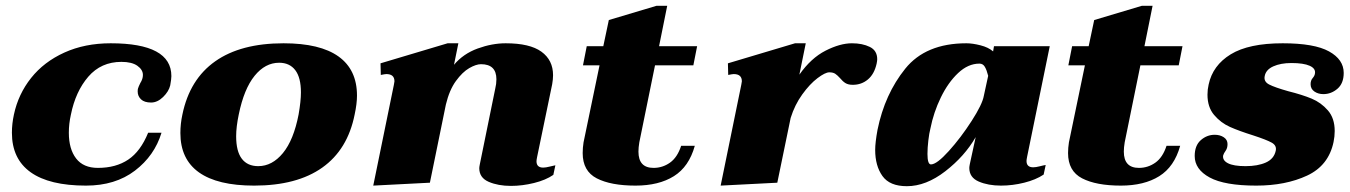

<svg xmlns="http://www.w3.org/2000/svg" viewBox="-20 -629 4648 661"><path d="M21 -172Q21 -203 28 -235Q43 -305 87 -360.5Q131 -416 201.5 -448Q272 -480 361 -480Q570 -480 570 -367Q570 -357 566 -335Q561 -314 541.5 -295Q522 -276 500 -276Q477 -276 465.5 -287Q454 -298 454 -314Q454 -321 455 -324Q457 -331 463 -343Q472 -357 472 -371Q472 -389 453 -402.5Q434 -416 398 -416Q328 -416 284 -365Q240 -314 224 -234Q217 -203 217 -172Q217 -116 242 -83.5Q267 -51 317 -51Q379 -51 421.5 -79.5Q464 -108 490 -172H536Q512 -93 444.5 -41.5Q377 10 276 10Q150 10 85.5 -36Q21 -82 21 -172Z M601 -171Q601 -203 608 -235Q633 -356 721 -418Q809 -480 956 -480Q1082 -480 1145.5 -434.5Q1209 -389 1209 -300Q1209 -272 1201 -235Q1177 -114 1089.5 -52Q1002 10 855 10Q729 10 665 -35.5Q601 -81 601 -171ZM1008 -235Q1016 -281 1016 -311Q1016 -362 996.5 -387.5Q977 -413 941 -413Q893 -413 856.5 -368Q820 -323 802 -235Q793 -192 793 -160Q793 -108 812.5 -82.5Q832 -57 869 -57Q917 -57 954 -102Q991 -147 1008 -235Z M1892 -60 1885 -27Q1859 -9 1818.5 1Q1778 11 1739 11Q1695 11 1662.5 -3Q1630 -17 1630 -50Q1630 -54 1632 -64L1685 -324Q1689 -340 1689 -356Q1689 -408 1636 -408Q1619 -408 1595.5 -394.5Q1572 -381 1549.5 -350Q1527 -319 1515 -269L1460 0L1265 10L1336 -337L1338 -349Q1338 -374 1310 -374Q1306 -374 1291 -371L1290 -411L1521 -480H1558L1543 -406Q1575 -444 1624.5 -462Q1674 -480 1721 -480Q1804 -480 1844 -451Q1884 -422 1884 -370Q1884 -356 1881 -339L1829 -88Q1827 -78 1827 -74Q1827 -52 1850 -52Q1859 -52 1872.5 -55.5Q1886 -59 1892 -60Z M2325 -127H2372Q2352 -55 2300 -22.5Q2248 10 2168 10Q2083 10 2034.5 -15Q1986 -40 1986 -102Q1986 -120 1989 -139L2044 -404H1987L2000 -470H2057L2076 -560L2240 -609H2277L2249 -470H2380L2367 -404H2235L2181 -139Q2178 -121 2178 -107Q2178 -51 2230 -51Q2261 -51 2286.5 -69Q2312 -87 2325 -127Z M3000 -425Q3000 -420 2998 -410Q2990 -374 2968 -355.5Q2946 -337 2916 -337Q2900 -337 2890.5 -343Q2881 -349 2872 -360Q2863 -370 2855.5 -375Q2848 -380 2835 -380Q2821 -380 2794.5 -360Q2768 -340 2742 -304Q2716 -268 2702 -223L2656 0L2461 10L2532 -337L2534 -349Q2534 -374 2506 -374Q2502 -374 2487 -371L2486 -411L2717 -480H2754L2732 -372Q2772 -429 2822 -454.5Q2872 -480 2913 -480Q2949 -480 2974.5 -467.5Q3000 -455 3000 -425Z M2993 -113Q2993 -138 3001 -182Q3026 -305 3096.5 -392.5Q3167 -480 3307 -480Q3328 -480 3355.5 -473Q3383 -466 3399 -452L3402 -470H3594L3516 -89Q3514 -79 3514 -75Q3514 -53 3537 -53Q3546 -53 3559.5 -56.5Q3573 -60 3580 -61L3573 -28Q3546 -10 3506 0Q3466 10 3426 10Q3382 10 3349.5 -4Q3317 -18 3317 -51Q3317 -55 3319 -65L3339 -157Q3301 -91 3234.5 -39.5Q3168 12 3102 12Q3043 12 3018 -23Q2993 -58 2993 -113ZM3367 -299 3382 -368Q3377 -388 3370.5 -399Q3364 -410 3352 -410Q3313 -410 3278.5 -377.5Q3244 -345 3219 -293.5Q3194 -242 3183 -186Q3179 -171 3176 -145.5Q3173 -120 3173 -99Q3173 -63 3185 -63Q3205 -63 3246.5 -109Q3288 -155 3325 -212.5Q3362 -270 3367 -299Z M3996 -127H4043Q4023 -55 3971 -22.5Q3919 10 3839 10Q3754 10 3705.5 -15Q3657 -40 3657 -102Q3657 -120 3660 -139L3715 -404H3658L3671 -470H3728L3747 -560L3911 -609H3948L3920 -470H4051L4038 -404H3906L3852 -139Q3849 -121 3849 -107Q3849 -51 3901 -51Q3932 -51 3957.5 -69Q3983 -87 3996 -127Z M4093 -92Q4093 -128 4114 -146.5Q4135 -165 4162 -165Q4180 -165 4193 -156.5Q4206 -148 4206 -133Q4206 -119 4199.5 -110Q4193 -101 4191 -94Q4188 -77 4207.5 -67Q4227 -57 4268 -57Q4310 -57 4338 -69.5Q4366 -82 4372 -110Q4376 -128 4358 -138Q4340 -148 4294 -163Q4246 -178 4214.5 -192Q4183 -206 4160 -233Q4137 -260 4137 -303Q4137 -321 4141 -338Q4155 -404 4217 -442Q4279 -480 4396 -480Q4505 -480 4555.5 -452Q4606 -424 4606 -378Q4606 -342 4584.5 -323.5Q4563 -305 4536 -305Q4518 -305 4505 -314Q4492 -323 4492 -339Q4492 -352 4499 -360Q4506 -368 4507 -376Q4510 -393 4489 -402.5Q4468 -412 4426 -412Q4389 -412 4363.5 -400.5Q4338 -389 4334 -367Q4330 -348 4349.5 -338Q4369 -328 4415 -315Q4463 -303 4495.5 -289.5Q4528 -276 4551.5 -249Q4575 -222 4575 -178Q4575 -159 4571 -140Q4554 -59 4480 -24.5Q4406 10 4305 10Q4196 10 4144.5 -18Q4093 -46 4093 -92Z"/></svg>

Font: Taviraj Black
Style: Italic
Weight: 900
Italic angle: -12°
Designer: Katatrad Team
Foundry: CadsonDemak
Version: Version 1.001